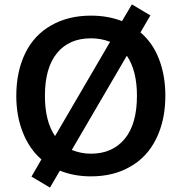

<svg xmlns="http://www.w3.org/2000/svg" viewBox="-20 -792 826 872"><path d="M618 -645Q674 -597 702 -524Q731 -449 731 -357Q731 -247 690 -163Q649 -79 573 -36Q497 9 393 9Q316 9 252 -17L207 60L123 10L168 -68Q113 -116 84 -190Q54 -264 54 -357Q54 -467 95 -551Q135 -633 213 -677Q290 -721 393 -721Q471 -721 534 -696L579 -772L663 -722ZM184 -357Q184 -241 230 -174L480 -602Q439 -618 393 -618Q294 -618 239 -551Q184 -484 184 -357ZM393 -94Q491 -94 547 -162Q602 -229 602 -357Q602 -472 556 -539L306 -111Q348 -94 393 -94Z"/></svg>

Font: PRinguin Sans
Style: Bold
Weight: 700
Designer: Vernon Adams
Foundry: Vernon Adams
Version: ""